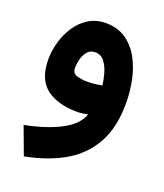

<svg xmlns="http://www.w3.org/2000/svg" viewBox="-127 -496 724 848"><g transform="rotate(20 234.5 -72.5)"><path d="M429.2 -108.4Q429.2 5.9 387 81.5Q344.7 157.2 267.6 201.7Q190.4 246.1 85 266.1L36.6 135.7Q136.2 116.7 203.4 81.5Q270.5 46.4 288.6 -4.9Q276.4 -2.4 263.2 -0.7Q250 1 239.3 1Q146.5 1 93.3 -40Q40 -81.1 40 -174.8Q40 -214.4 51.8 -255.6Q63.5 -296.9 86.7 -332.3Q109.9 -367.7 144.8 -389.4Q179.7 -411.1 225.6 -411.1Q279.8 -411.1 318.6 -385Q357.4 -358.9 381.8 -315.4Q406.2 -272 417.7 -218Q429.2 -164.1 429.2 -108.4ZM237.3 -139.6Q258.3 -139.6 275.6 -142.1Q293 -144.5 304.2 -147Q301.3 -171.9 293 -201.4Q284.7 -231 268.3 -252.4Q252 -273.9 224.6 -273.9Q201.2 -273.9 187.7 -257.1Q174.3 -240.2 168.9 -218Q163.6 -195.8 163.6 -180.2Q163.6 -153.8 184.8 -146.7Q206.1 -139.6 237.3 -139.6Z"/></g></svg>

Font: Vazirmatn RD ExtraBold
Style: Regular
Weight: 800
Designer: Saber Rastikerdar
Foundry: Saber Rastikerdar
Version: Version 32.102